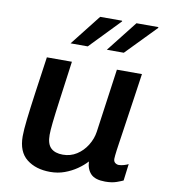

<svg xmlns="http://www.w3.org/2000/svg" viewBox="-84 -810 782 891"><g transform="rotate(10 307.5 -364.5)"><path d="M212 10Q144 10 101 -24Q58 -58 58 -131Q58 -160 64 -212Q70 -264 80.5 -339Q91 -414 105 -511H223Q207 -394 197.5 -324Q188 -254 184 -216.5Q180 -179 180 -159Q180 -116 199.5 -97.5Q219 -79 256 -79Q292 -79 321 -97.5Q350 -116 369 -146.5Q388 -177 393 -211L435 -511H553Q544 -448 536.5 -397Q529 -346 523 -305.5Q517 -265 512.5 -234Q508 -203 504.5 -180.5Q501 -158 499 -142.5Q497 -127 496 -117Q495 -107 495 -102Q495 -89 503 -83Q511 -77 520 -77Q531 -77 544.5 -81Q558 -85 565 -89L555 -10Q547 -6 525 2Q503 10 471 10Q424 10 403.5 -11Q383 -32 381 -69Q363 -49 337 -31Q311 -13 279.5 -1.5Q248 10 212 10ZM373 -594 487 -739H589L591 -736L453 -594ZM202 -594 316 -739H419L420 -736L283 -594Z"/></g></svg>

Font: Chivo Medium Medium
Style: Italic
Weight: 500
Italic angle: -8.05°
Version: Version 2.002